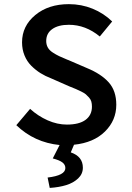

<svg xmlns="http://www.w3.org/2000/svg" viewBox="-20 -692 640 931"><path d="M221.2 219.2 210.9 168.9Q296.9 158.7 296.9 123Q296.9 106.4 282.5 95.5Q268.1 84.5 235.8 76.2L269 11.2Q146.5 -1 59.1 -85L126 -164.1Q164.1 -129.4 210.9 -108.6Q257.8 -87.9 304.2 -87.9Q363.8 -87.9 394.8 -110.8Q425.8 -133.8 425.8 -174.8Q425.8 -188.5 422.9 -199.2Q419.9 -210 411.6 -219.2Q403.3 -228.5 396.2 -234.6Q389.2 -240.7 373.3 -248.5Q357.4 -256.3 347.9 -260.3Q338.4 -264.2 316.9 -272.9L228 -312Q199.7 -322.8 176.3 -337.4Q152.8 -352.1 131.8 -373Q110.8 -394 98.9 -423.1Q86.9 -452.1 86.9 -486.8Q86.9 -565.9 150.9 -618.9Q214.8 -671.9 314 -671.9Q374.5 -671.9 428.7 -649.9Q482.9 -627.9 523.9 -587.9L463.9 -515.1Q395 -571.8 314 -571.8Q262.7 -571.8 233.4 -551Q204.1 -530.3 204.1 -493.2Q204.1 -475.6 211.7 -461.9Q219.2 -448.2 235.6 -437.5Q252 -426.8 267.1 -419.7Q282.2 -412.6 307.1 -402.3Q309.1 -401.9 310.3 -401.4Q311.5 -400.9 313 -400.1Q314.5 -399.4 315.9 -398.9L401.9 -361.8Q470.7 -333.5 507.3 -292.5Q543.9 -251.5 543.9 -184.1Q543.9 -108.4 489 -54.2Q434.1 0 338.9 9.8L323.2 46.9Q381.8 66.9 381.8 121.1Q381.8 151.4 358.9 173.1Q335.9 194.8 301 205.6Q266.1 216.3 221.2 219.2Z"/></svg>

Font: Office Code Pro Medium
Style: Regular
Weight: 500
Designer: Nathan Rutzky & Paul D. Hunt
Foundry: Adobe Systems Incorporated
Version: Version 1.004;PS 001.004;hotconv 1.0.70;makeotf.lib2.5.58329